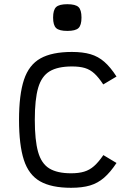

<svg xmlns="http://www.w3.org/2000/svg" viewBox="-20 -879 640 913"><path d="M318 14Q224.5 14 170.5 -16.8Q116.5 -47.5 93.5 -118.5Q70.5 -189.5 70.5 -309Q70.5 -429 94 -499.8Q117.5 -570.5 172.2 -601.2Q227 -632 322 -632Q374 -632 410.5 -621.2Q447 -610.5 476.2 -585Q505.5 -559.5 534 -515L471 -477.5Q449 -511 428.8 -529.5Q408.5 -548 383.8 -555.5Q359 -563 322 -563Q254.5 -563 216 -539.8Q177.5 -516.5 161.5 -461.5Q145.5 -406.5 145.5 -309Q145.5 -212.5 161 -157Q176.5 -101.5 214.2 -78.2Q252 -55 318 -55Q354.5 -55 380.2 -62.8Q406 -70.5 427.2 -89.2Q448.5 -108 471.5 -141.5L534 -104Q505 -60 475 -34Q445 -8 408 3Q371 14 318 14ZM300 -732Q261.5 -732 247 -745.5Q232.5 -759 232.5 -795.5Q232.5 -832 247 -845.5Q261.5 -859 300 -859Q339 -859 353.2 -845.5Q367.5 -832 367.5 -795.5Q367.5 -759 353.2 -745.5Q339 -732 300 -732Z"/></svg>

Font: Victor Mono Thin
Style: Regular
Weight: 100
Monospace: yes
Designer: Rune Bjørnerås
Version: Version 1.561;gftools[0.9.30]